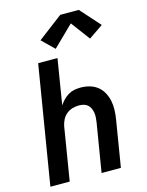

<svg xmlns="http://www.w3.org/2000/svg" viewBox="-141 -1066 882 1152"><g transform="rotate(-15 300.0 -490.5)"><path d="M25 0 146 -735H266L220 -453Q231 -470 245.5 -485Q260 -500 278 -510.5Q296 -521 315.5 -524.5Q335 -528 354 -528Q383 -528 410.5 -520Q438 -512 459 -495Q480 -478 493 -453.5Q506 -429 511.5 -402Q517 -375 516 -345.5Q515 -316 510 -287L463 0H343L393 -303Q395 -318 396 -333Q397 -348 394.5 -362Q392 -376 386 -389Q380 -402 369.5 -411Q359 -420 345 -423.5Q331 -427 316 -427Q295 -427 275 -421Q255 -415 238.5 -401.5Q222 -388 212.5 -369Q203 -350 199 -330L145 0ZM270 -791 195 -864 349 -981H464L574 -858L485 -797L397 -915Z"/></g></svg>

Font: Zed Sans Extended
Style: Bold Italic
Weight: 700
Width: 7
Italic angle: -9°
Designer: Belleve Invis
Foundry: Belleve Invis
Version: Version 1.0.0; ttfautohint (v1.8.4)